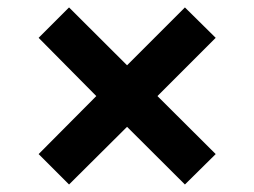

<svg xmlns="http://www.w3.org/2000/svg" viewBox="-20 -617 678 512"><path d="M164.1 -125 83 -206.1 236.8 -360.8 83 -516.1 164.1 -597.2 318.8 -442.9 473.1 -597.2 555.2 -516.1 399.9 -360.8 555.2 -206.1 473.1 -125 318.8 -278.8Z"/></svg>

Font: Lumene Sans Expanded
Style: Bold
Weight: 600
Width: 7
Designer: Deni Anggara
Version: Version 1.003;Glyphs 3.1.2 (3151)